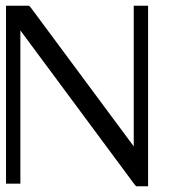

<svg xmlns="http://www.w3.org/2000/svg" viewBox="-20 -640 605 669"><path d="M446 -620H454H461H481H489H496V-612V-605V-6V1V9H489H481H461H458H454L452 6L449 3L51 -534V-15V-8V0H43H36H16H8H1V-8V-15V-605V-612V-620H8H16H75H78H82L84 -617L87 -614L446 -130V-605V-612Z"/></svg>

Font: Loyal Sans
Style: Boldv1
Weight: 700
Version: Version 001.000